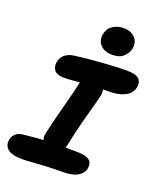

<svg xmlns="http://www.w3.org/2000/svg" viewBox="-180 -1047 961 1161"><g transform="rotate(20 300.5 -466.5)"><path d="M177 -538Q127 -538 111 -561Q95 -584 101 -615Q107 -644 130 -662.5Q153 -681 189 -685Q247 -693 306.5 -698Q366 -703 420 -706Q474 -709 518 -709Q575 -709 595.5 -690Q616 -671 610 -635Q601 -593 560 -573Q519 -553 463 -553Q413 -553 375 -551.5Q337 -550 307.5 -547.5Q278 -545 255 -543Q232 -541 213 -539.5Q194 -538 177 -538ZM266 -104Q223 -104 200.5 -125Q178 -146 185 -181Q199 -245 215 -307Q231 -369 246 -425.5Q261 -482 271 -528Q278 -565 294 -583Q310 -601 344 -601Q382 -601 405.5 -576Q429 -551 421 -515Q414 -482 399.5 -430Q385 -378 367.5 -311Q350 -244 334 -165Q323 -104 266 -104ZM107 11Q37 11 10.5 -13Q-16 -37 -8 -74Q-3 -98 13.5 -113Q30 -128 61 -131Q107 -136 142.5 -139Q178 -142 208 -143Q238 -144 266.5 -144.5Q295 -145 327.5 -144.5Q360 -144 402 -144Q446 -144 468 -134Q490 -124 495.5 -107.5Q501 -91 498 -73Q492 -40 458.5 -20Q425 0 361 0Q303 0 253.5 2.5Q204 5 166 8Q128 11 107 11ZM401 -768Q350 -768 324 -796.5Q298 -825 306 -867Q313 -904 343 -924Q373 -944 413 -944Q448 -944 470.5 -929Q493 -914 501 -892Q509 -870 505 -848Q500 -819 474.5 -793.5Q449 -768 401 -768Z"/></g></svg>

Font: Shantell Sans
Style: Bold Italic
Weight: 700
Italic angle: -11°
Designer: Stephen Nixon, Anya Danilova, Shantell Martin
Foundry: Arrow Type
Version: Version 1.011;[c5ecc13dd]